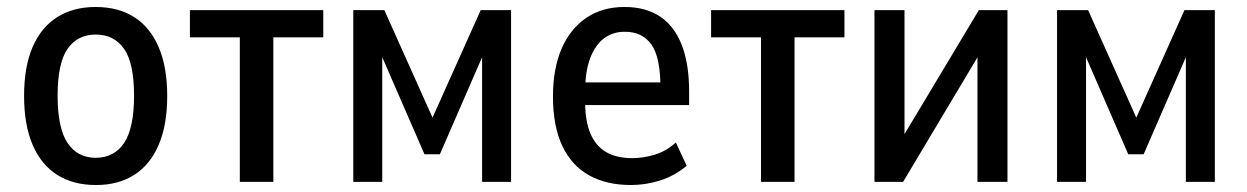

<svg xmlns="http://www.w3.org/2000/svg" viewBox="-20 -521 3571 550"><path d="M255 9Q190 9 144 -20Q98 -49 73.5 -106Q49 -163 49 -246Q49 -330 73.5 -386.5Q98 -443 144 -472Q190 -501 254 -501Q319 -501 364.5 -472Q410 -443 434.5 -386Q459 -329 459 -246Q459 -163 434.5 -106Q410 -49 364.5 -20Q319 9 255 9ZM254 -69Q307 -69 335.5 -111.5Q364 -154 364 -247Q364 -340 335.5 -381Q307 -422 254 -422Q202 -422 173.5 -381Q145 -340 145 -247Q145 -154 173.5 -111.5Q202 -69 254 -69Z M667 0V-414H524V-492H906V-414H763V0Z M992 0V-492H1081L1219 -184L1357 -492H1444V0H1361V-387H1374L1240 -79H1196L1062 -387H1075V0Z M1787 9Q1718 9 1668 -18.5Q1618 -46 1591 -102.5Q1564 -159 1564 -245Q1564 -324 1588.5 -381Q1613 -438 1659 -469.5Q1705 -501 1769 -501Q1830 -501 1871 -473.5Q1912 -446 1933 -392Q1954 -338 1954 -260V-220H1641V-285H1886L1872 -268Q1872 -357 1846 -393.5Q1820 -430 1770 -430Q1735 -430 1710 -411Q1685 -392 1670.5 -354Q1656 -316 1656 -256V-233Q1656 -174 1671.5 -138Q1687 -102 1717 -85Q1747 -68 1791 -68Q1823 -68 1856 -78Q1889 -88 1916 -113L1947 -46Q1912 -17 1871 -4Q1830 9 1787 9Z M2160 0V-414H2017V-492H2399V-414H2256V0Z M2485 0V-492H2571V-90H2543L2784 -492H2866V0H2780V-402H2807L2567 0Z M3008 0V-492H3097L3235 -184L3373 -492H3460V0H3377V-387H3390L3256 -79H3212L3078 -387H3091V0Z"/></svg>

Font: Nunito Sans 10pt Condensed SemiBold
Style: Regular
Weight: 600
Width: 3
Designer: Vernon Adams
Foundry: Vernon Adams
Version: Version 3.101;gftools[0.9.27]